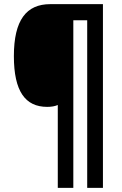

<svg xmlns="http://www.w3.org/2000/svg" viewBox="-20 -780 587 927"><path d="M477 127V-760H223C107 -760 47 -683 47 -509C47 -339 102 -264 208 -264C228 -264 245 -267 259 -273V127H334V-682H401V127Z"/></svg>

Font: Noto Sans Ethiopic Condensed
Style: Bold
Weight: 700
Width: 3
Designer: Monotype Design Team
Foundry: Monotype Imaging Inc.
Version: Version 2.102